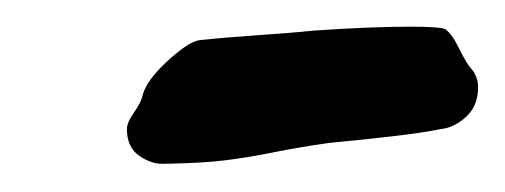

<svg xmlns="http://www.w3.org/2000/svg" viewBox="-20 -315 371 141"><path d="M104.5 -194.8H102.1Q92.3 -193.8 82.8 -200.2Q73.2 -206.5 73.2 -220.2Q73.2 -225.1 78.4 -232.4Q83.5 -239.7 84.5 -244.1Q86.9 -255.4 102.8 -270Q118.7 -284.7 127 -285.6Q140.6 -287.1 168.5 -289.1Q196.3 -291 210 -292.5Q252 -295.4 281.2 -295.4Q303.7 -295.4 307.1 -293.5Q312 -290 317.1 -279.5Q322.3 -269 325.2 -265.6Q331.1 -259.3 331.1 -251Q331.1 -237.3 322.3 -229.2Q313.5 -221.2 303.7 -220.2Q291.5 -217.8 277.8 -216.1Q264.2 -214.4 247.3 -212.6Q230.5 -210.9 221.2 -210Q200.2 -207 180.7 -203.1Q161.1 -199.2 145.5 -197.3Q129.9 -195.3 104.5 -194.8Z"/></svg>

Font: Yellowtail
Style: Regular
Weight: 400
Designer: Astigmatic (AOETI)
Foundry: Astigmatic (AOETI)
Version: Version 1.000